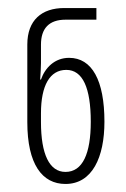

<svg xmlns="http://www.w3.org/2000/svg" viewBox="-20 -862 314 478"><path d="M143 -404C210 -404 240 -471 240 -559C240 -662 209 -718 152 -718C116 -718 92 -693 82 -664H80C81 -680 82 -693 82 -705V-751C82 -791 102 -813 143 -813H220V-842H140C84 -842 48 -812 48 -751V-558C48 -453 85 -404 143 -404ZM143 -434C103 -434 82 -478 82 -558V-580C82 -649 104 -688 145 -688C186 -688 206 -643 206 -559C206 -480 186 -434 143 -434Z"/></svg>

Font: Noto Sans Georgian ExtraCondensed ExtraLight
Style: Regular
Weight: 200
Width: 2
Designer: Monotype Design Team, Akaki Razmadze
Foundry: Google LLC
Version: Version 2.005